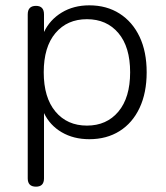

<svg xmlns="http://www.w3.org/2000/svg" viewBox="-20 -514 623 720"><path d="M115 186Q84 186 84 155V-460Q84 -492 115 -492Q145 -492 145 -460V-394Q167 -440 211.5 -467Q256 -494 315 -494Q380 -494 428.5 -463Q477 -432 503.5 -376Q530 -320 530 -243Q530 -166 503.5 -109.5Q477 -53 428.5 -22.5Q380 8 315 8Q256 8 211.5 -18Q167 -44 145 -90V155Q145 186 115 186ZM306 -43Q380 -43 424 -95.5Q468 -148 468 -243Q468 -338 424 -390Q380 -442 306 -442Q232 -442 188 -390Q144 -338 144 -243Q144 -148 188 -95.5Q232 -43 306 -43Z"/></svg>

Font: Nunito Light
Style: Regular
Weight: 300
Designer: Vernon Adams
Foundry: Vernon Adams
Version: Version 3.601; ttfautohint (v1.8.2.53-6de2)